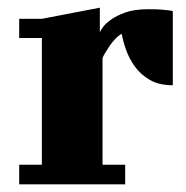

<svg xmlns="http://www.w3.org/2000/svg" viewBox="-20 -480 485 500"><path d="M30 -431H89L240 -460V-396Q241 -399 247.5 -408.5Q254 -418 268.5 -428.5Q283 -439 306.5 -447.5Q330 -456 366 -456Q388 -456 400.5 -455Q413 -454 420 -453Q428 -452 430 -451V-258Q394 -258 370 -272Q346 -286 331 -307Q316 -328 308 -351Q300 -374 297 -392Q288 -387 280 -378.5Q272 -370 265.5 -360.5Q259 -351 254 -342.5Q249 -334 247 -329V-51H306V0H30V-51H89V-381H30Z"/></svg>

Font: Bigshot One
Style: Regular
Weight: 400
Designer: Gesine Todt
Foundry: Gesine Todt
Version: Version 1.001